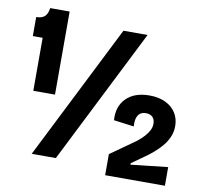

<svg xmlns="http://www.w3.org/2000/svg" viewBox="-82 -795 984 924"><g transform="rotate(10 410.5 -333.0)"><path d="M79 -300V-559H31V-652Q58 -652 72 -664.5Q86 -677 90 -706H185V-300ZM124 0 456 -660H574L242 0ZM490 40V-63L613 -150Q633 -166 647 -181.5Q661 -197 668.5 -212.5Q676 -228 676 -244Q676 -265 664.5 -276.5Q653 -288 632 -288Q613 -288 602 -278.5Q591 -269 587 -252.5Q583 -236 585 -215L486 -228Q481 -295 521 -335Q561 -375 634 -375Q680 -375 713 -359Q746 -343 763.5 -315Q781 -287 781 -251Q781 -222 770 -197Q759 -172 741 -151Q723 -130 702.5 -112.5Q682 -95 663 -82L601 -38V-31L782 -51V40Z"/></g></svg>

Font: Bricolage Grotesque SemiCondensed SemiBold
Style: Regular
Weight: 600
Width: 4
Designer: Mathieu Triay
Foundry: Atelier Triay
Version: Version 1.001;gftools[0.9.33.dev8+g029e19f]